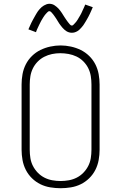

<svg xmlns="http://www.w3.org/2000/svg" viewBox="-20 -986 640 1014"><path d="M300 8Q273 8 245.5 3.5Q218 -1 193.5 -13Q169 -25 149 -44.5Q129 -64 116.5 -88.5Q104 -113 99 -140.5Q94 -168 94 -195V-540Q94 -567 99 -594.5Q104 -622 116.5 -646.5Q129 -671 149 -690.5Q169 -710 193.5 -722Q218 -734 245.5 -740Q273 -746 300 -746Q327 -746 354.5 -740Q382 -734 406.5 -722Q431 -710 451 -690.5Q471 -671 483.5 -646.5Q496 -622 501 -594.5Q506 -567 506 -540V-195Q506 -168 501 -140.5Q496 -113 483.5 -88.5Q471 -64 451 -44.5Q431 -25 406.5 -13Q382 -1 354.5 3.5Q327 8 300 8ZM300 -30Q322 -30 344 -34Q366 -38 385.5 -48Q405 -58 420.5 -74Q436 -90 446 -109.5Q456 -129 459.5 -151Q463 -173 463 -195V-540Q463 -562 459.5 -584Q456 -606 446 -626Q436 -646 420 -662Q404 -678 384 -687.5Q364 -697 342 -701Q320 -705 298 -705Q276 -705 254.5 -700.5Q233 -696 213.5 -686Q194 -676 178.5 -660Q163 -644 153.5 -624.5Q144 -605 140.5 -583.5Q137 -562 137 -540V-195Q137 -173 140.5 -151Q144 -129 154 -109.5Q164 -90 179.5 -74Q195 -58 214.5 -48Q234 -38 256 -34Q278 -30 300 -30ZM359 -813Q352 -813 345 -815Q338 -817 332 -820.5Q326 -824 320.5 -829Q315 -834 310.5 -839Q306 -844 301.5 -850Q297 -856 293 -861.5Q289 -867 285.5 -873.5Q282 -880 277.5 -886.5Q273 -893 269 -899Q265 -905 261 -910Q257 -915 251.5 -921Q246 -927 241 -927Q237 -927 234 -924.5Q231 -922 228.5 -919.5Q226 -917 222 -912.5Q218 -908 216.5 -906Q215 -904 213.5 -901.5Q212 -899 210 -896.5Q208 -894 206.5 -891Q205 -888 203 -885Q201 -882 199 -878.5Q197 -875 195 -871Q193 -867 191 -863Q189 -859 187 -855Q185 -851 183 -846.5Q181 -842 178.5 -837Q176 -832 174 -827Q172 -822 170 -816L130 -831Q134 -840 138 -849Q142 -858 145.5 -865.5Q149 -873 153 -880Q157 -887 160.5 -893.5Q164 -900 167.5 -906Q171 -912 174 -917Q177 -922 180.5 -927Q184 -932 189.5 -938Q195 -944 200 -948.5Q205 -953 212 -957Q219 -961 226 -963.5Q233 -966 241 -966Q248 -966 255 -964Q262 -962 268 -958Q274 -954 279.5 -949.5Q285 -945 289.5 -940Q294 -935 298.5 -929Q303 -923 307 -917Q311 -911 314.5 -905Q318 -899 322.5 -892.5Q327 -886 331 -880Q335 -874 339 -869Q343 -864 348.5 -857.5Q354 -851 359 -851Q363 -851 366 -853.5Q369 -856 371.5 -859Q374 -862 378 -866Q382 -870 383.5 -872.5Q385 -875 386.5 -877Q388 -879 390 -882Q392 -885 393.5 -888Q395 -891 397 -894Q399 -897 401 -900.5Q403 -904 405 -907.5Q407 -911 409 -915Q411 -919 413 -923.5Q415 -928 417 -932.5Q419 -937 421.5 -942Q424 -947 426 -952Q428 -957 430 -962L470 -948Q466 -938 462 -929.5Q458 -921 454.5 -913Q451 -905 447 -898Q443 -891 439.5 -884.5Q436 -878 432.5 -872.5Q429 -867 426 -862Q423 -857 419.5 -852Q416 -847 410.5 -841Q405 -835 400 -830Q395 -825 388 -821Q381 -817 374 -815Q367 -813 359 -813Z"/></svg>

Font: Iosevka Slab XLtEx
Style: Regular
Weight: 200
Width: 7
Monospace: yes
Designer: Belleve Invis
Foundry: Belleve Invis
Version: Version 11.1.0; ttfautohint (v1.8.3)